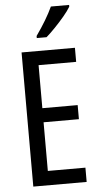

<svg xmlns="http://www.w3.org/2000/svg" viewBox="-62 -980 526 1018"><g transform="rotate(-5 201.0 -471.5)"><path d="M357 0H73V-714H357V-639H157V-410H345V-335H157V-76H357ZM346 -934Q334 -913 310 -884.5Q286 -856 259.5 -828.5Q233 -801 212 -783H160V-794Q218 -876 249 -943H346Z"/></g></svg>

Font: Noto Sans Malayalam ExtraCondensed
Style: Regular
Weight: 400
Width: 2
Designer: Jelle Bosma - Monotype Design Team
Foundry: Monotype Imaging Inc.
Version: Version 2.104; ttfautohint (v1.8.4.7-5d5b)